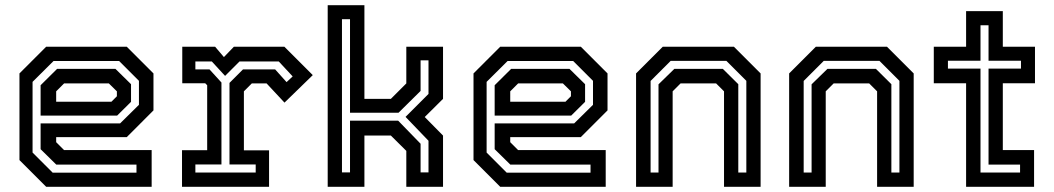

<svg xmlns="http://www.w3.org/2000/svg" viewBox="-20 -720 4064 740"><path d="M468.5 -540 571.5 -437V-294.5L468.5 -191.5H196.5V-172L227 -141.5H564.5V0H158L55 -103V-437L158 -540ZM425 -454.5 485 -395.5V-327.5L431.5 -274.5H136.5V-391.5L200 -454.5ZM439 -485H186.5L105.5 -404.5V-132L183 -54.5H506V-85.5H197L136.5 -145V-244.5H443L515.5 -316V-408.5ZM399.5 -398.5H227L196.5 -368V-328H409.5L430.5 -349V-368Z M681.5 0V-141H778.5V-391.5L771 -399H682.5V-540H809L843 -500L881.5 -540H1076L1185.5 -430.5L1076.5 -324.5L1007.5 -398.5H950.5L920 -368V-140.5H1017V0ZM733 -55H965.5V-86H864.5V-400.5L916.5 -452.5H1040.5L1084.5 -403.5L1108 -425.5L1054.5 -483H903L847.5 -427.5L796.5 -483H733V-452.5H787.5L833.5 -402V-86H733Z M1243 0V-700H1384.5V-339H1486.5L1546 -398.5V-540H1687.5V-339L1617 -269L1687.5 -197.5V0H1546V-138.5L1486.5 -197.5H1384.5V0ZM1298 -55.5H1329V-255H1514.5L1601 -166V-55.5H1631.5V-177.5L1543 -269.5L1631.5 -358V-487.5H1601V-369.5L1516 -285.5H1329V-646H1298Z M2218.5 -540 2321.5 -437V-294.5L2218.5 -191.5H1946.5V-172L1977 -141.5H2314.5V0H1908L1805 -103V-437L1908 -540ZM2175 -454.5 2235 -395.5V-327.5L2181.5 -274.5H1886.5V-391.5L1950 -454.5ZM2189 -485H1936.5L1855.5 -404.5V-132L1933 -54.5H2256V-85.5H1947L1886.5 -145V-244.5H2193L2265.5 -316V-408.5ZM2149.5 -398.5H1977L1946.5 -368V-328H2159.5L2180.5 -349V-368Z M2431.5 0V-437L2534.5 -540H2808.5L2911.5 -437V0H2770.5V-368L2740 -398.5H2603L2572.5 -368V0ZM2487.5 -55H2518V-395L2579 -454.5H2766L2825.5 -395.5V-55H2856.5V-408.5L2779.5 -485.5H2565L2487.5 -408Z M3021.5 0V-437L3124.5 -540H3398.5L3501.5 -437V0H3360.5V-368L3330 -398.5H3193L3162.5 -368V0ZM3077.5 -55H3108V-395L3169 -454.5H3356L3415.5 -395.5V-55H3446.5V-408.5L3369.5 -485.5H3155L3077.5 -408Z M3703.5 0V-399H3579V-540H3703.5V-677H3845V-540H3969V-399H3845V-141.5H3965.5V0ZM3759 -55H3911.5V-85.5H3790V-455.5H3915V-486H3790V-622.5H3759V-486H3633.5V-455.5H3759Z"/></svg>

Font: Tourney SemiBold
Style: Regular
Weight: 600
Version: Version 1.015